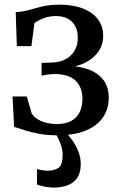

<svg xmlns="http://www.w3.org/2000/svg" viewBox="-20 -584 536 843"><path d="M229 10Q187 10 152 3.5Q117 -3 89.2 -12Q61.5 -21 42 -27L35 -160.5H97.5L119.5 -85Q132 -65 161 -52.2Q190 -39.5 230.5 -39.5Q269.5 -39.5 294.2 -53.8Q319 -68 330.5 -93Q342 -118 342 -150.5Q342 -200 312.2 -229.5Q282.5 -259 217 -259Q211 -259 199.5 -257.8Q188 -256.5 177.2 -254.8Q166.5 -253 162.5 -252V-308L208.5 -309.5Q240.5 -310 266 -323Q291.5 -336 306.5 -360Q321.5 -384 321.5 -418Q321.5 -450 309.2 -471.2Q297 -492.5 275.8 -503Q254.5 -513.5 226.5 -513.5Q195 -513.5 169.5 -503.2Q144 -493 131 -482L118 -381.5H54L49 -531Q73 -531.5 93.5 -536.5Q114 -541.5 135 -547.8Q156 -554 181.2 -558.8Q206.5 -563.5 240.5 -563.5Q301.5 -563.5 344.5 -546.5Q387.5 -529.5 410.2 -498.8Q433 -468 433 -427Q433 -388 412.5 -358.2Q392 -328.5 355.8 -309.8Q319.5 -291 272.5 -284.5L274 -294.5Q329 -294 370.2 -278.5Q411.5 -263 434.5 -232.2Q457.5 -201.5 457.5 -154.5Q457.5 -107 432.8 -69.8Q408 -32.5 357.5 -11.2Q307 10 229 10ZM215 239.5Q196.5 239.5 176.2 235.5Q156 231.5 142.5 226.5V158Q153 161.5 166.8 163.5Q180.5 165.5 188 165.5Q218.5 165.5 236.8 153Q255 140.5 255 96Q255 76 248.8 56.5Q242.5 37 234.5 21.5Q226.5 6 221.5 -1L251.5 -6L269.5 -1Q280.5 9 296 29.8Q311.5 50.5 323.2 79Q335 107.5 334.5 139Q334 175 318.8 197.2Q303.5 219.5 277 229.5Q250.5 239.5 215 239.5Z"/></svg>

Font: Merriweather 28pt
Style: Regular
Weight: 400
Version: Version 2.100